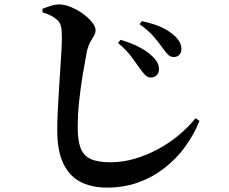

<svg xmlns="http://www.w3.org/2000/svg" viewBox="-20 -801 1040 872"><path d="M769 -542Q754 -542 743.5 -552.5Q733 -563 718 -584Q703 -605 679.5 -633Q656 -661 614 -691L624 -705Q672 -695 707 -680Q742 -665 765 -645Q804 -614 804 -578Q804 -562 794.5 -552Q785 -542 769 -542ZM664 -449Q651 -449 640 -459.5Q629 -470 616 -489Q600 -512 577 -543Q554 -574 516 -606L527 -620Q571 -608 608.5 -589Q646 -570 670 -547Q703 -517 702 -486Q702 -470 692 -459.5Q682 -449 664 -449ZM466 51Q396 51 345.5 25Q295 -1 267.5 -58.5Q240 -116 240 -209Q240 -252 242.5 -300Q245 -348 248 -397Q251 -446 254 -490.5Q257 -535 259 -571Q261 -607 261 -630Q261 -666 256.5 -683.5Q252 -701 238 -712Q225 -723 211.5 -730Q198 -737 173 -745V-761Q193 -769 212.5 -775Q232 -781 251 -781Q276 -780 304.5 -768Q333 -756 357.5 -738Q382 -720 398 -700Q414 -680 414 -665Q414 -650 406.5 -638Q399 -626 390.5 -611Q382 -596 375 -570Q366 -522 356 -463Q346 -404 339.5 -342Q333 -280 333 -221Q333 -165 345.5 -130Q358 -95 390.5 -79.5Q423 -64 482 -64Q537 -64 591.5 -80Q646 -96 696.5 -123Q747 -150 791 -186.5Q835 -223 868 -264L886 -252Q861 -190 821.5 -135.5Q782 -81 728.5 -39Q675 3 609.5 27Q544 51 466 51Z"/></svg>

Font: Noto Serif JP ExtraLight
Style: Bold
Weight: 700
Version: Version 2.003-H1;hotconv 1.1.1;makeotfexe 2.6.0